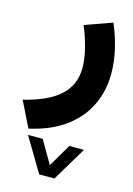

<svg xmlns="http://www.w3.org/2000/svg" viewBox="-167 -385 634 914"><g transform="rotate(15 150.0 72.0)"><path d="M120.6 466.3 20.5 298.3H92.8L158.2 410.6L224.1 298.3H296.4L195.8 466.3ZM274.9 -323.2Q298.8 -268.6 313.5 -207Q328.1 -145.5 328.1 -84.5Q328.1 0 293.9 71.3Q259.8 142.6 190.4 193.8Q121.1 245.1 14.6 269L-47.4 143.1Q71.3 114.3 129.9 61Q188.5 7.8 188.5 -76.7Q188.5 -121.6 174.6 -175.3Q160.6 -229 140.6 -275.4Z"/></g></svg>

Font: Vazir Black FD-WOL
Style: Black-FD-WOL
Weight: 900
Designer: Saber Rastikerdar
Foundry: Saber Rastikerdar
Version: Version 30.0.0